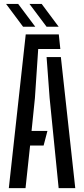

<svg xmlns="http://www.w3.org/2000/svg" viewBox="-20 -979 438 999"><path d="M25.9 0 113.9 -800H285.9L293.9 -724H178.8L161.7 -468.9L144.2 -297.8H226.8L206.9 -221.8H136.6L112.8 0ZM285.2 0 238.1 -470.1 222.4 -682.2H296.7L371.6 0ZM100 -840 11.5 -958.7H74.5L163.4 -840ZM222.2 -840 133.2 -958.7H196.7L285.2 -840Z"/></svg>

Font: Big Shoulders Stencil Text SC Thin
Style: Regular
Weight: 100
Designer: Patric King
Foundry: XO Type Co
Version: Version 2.001